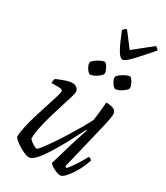

<svg xmlns="http://www.w3.org/2000/svg" viewBox="-225 -1021 960 1113"><g transform="rotate(30 255.0 -464.0)"><path d="M161 0Q147 0 128 -8.5Q109 -17 90 -29Q71 -41 58 -52.5Q45 -64 43 -70Q43 -97 52 -138Q61 -179 75 -224.5Q89 -270 102.5 -312Q116 -354 125.5 -384.5Q135 -415 135 -424Q135 -439 112 -439H59Q59 -446 61 -455Q63 -464 65 -469Q90 -480 118.5 -490Q147 -500 167 -500Q184 -500 196.5 -489.5Q209 -479 209 -461Q209 -454 200 -425Q191 -396 178 -354.5Q165 -313 151.5 -267Q138 -221 129 -177.5Q120 -134 120 -102Q131 -88 149 -77Q167 -66 175 -66Q180 -66 197.5 -88Q215 -110 239.5 -145.5Q264 -181 290 -222.5Q316 -264 339.5 -304.5Q363 -345 378 -375Q382 -398 385.5 -433.5Q389 -469 392 -500Q421 -500 441 -491.5Q461 -483 461 -458Q461 -440 448.5 -385Q436 -330 415.5 -247Q395 -164 371 -62L381 -55Q390 -64 405 -85Q420 -106 435.5 -131Q451 -156 461 -176Q469 -176 474.5 -172Q480 -168 483 -164Q477 -143 464 -115Q451 -87 434 -61Q417 -35 400 -17.5Q383 0 369 0Q358 0 341 -7Q324 -14 310.5 -23.5Q297 -33 294 -39L346 -215Q356 -247 364 -271Q372 -295 375 -301L370 -304Q352 -270 331 -229Q310 -188 286.5 -147.5Q263 -107 240.5 -73.5Q218 -40 197.5 -20Q177 0 161 0ZM398 -593Q391 -593 382 -603Q373 -613 366.5 -626.5Q360 -640 360 -650Q360 -659 375 -671Q390 -683 407.5 -691.5Q425 -700 434 -700Q441 -700 449 -689.5Q457 -679 463 -665Q469 -651 469 -642Q469 -633 455 -621Q441 -609 424.5 -601Q408 -593 398 -593ZM229 -593Q222 -593 213 -603Q204 -613 197.5 -626.5Q191 -640 191 -650Q191 -659 206 -671Q221 -683 238.5 -691.5Q256 -700 265 -700Q272 -700 280 -689.5Q288 -679 294 -665Q300 -651 300 -642Q300 -633 286 -621Q272 -609 255.5 -601Q239 -593 229 -593ZM347 -762Q331 -762 310.5 -797.5Q290 -833 260 -909Q263 -913 268 -918.5Q273 -924 283 -928L357 -831L478 -928Q485 -923 491 -918Q497 -913 498 -909Q431 -832 397.5 -797Q364 -762 347 -762Z"/></g></svg>

Font: Texturina 72pt 72pt Light
Style: Italic
Weight: 300
Italic angle: -11°
Designer: Guillermo Torres Carreño
Foundry: Omnibus-Type
Version: Version 1.002; ttfautohint (v1.8.3)